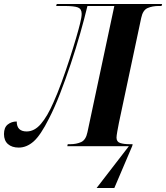

<svg xmlns="http://www.w3.org/2000/svg" viewBox="-62 -734 834 964"><path d="M423 210 585 0H276L278 -10H291Q321 -10 345 -20.5Q369 -31 377 -70L512 -704H377Q362 -641 340.5 -565.5Q319 -490 293 -412.5Q267 -335 239.5 -264Q212 -193 184 -139Q142 -55 107 -24Q72 7 32 7Q-2 7 -22 -10.5Q-42 -28 -42 -61Q-42 -94 -23 -109Q-4 -124 22 -124Q22 -74 72 -74Q111 -74 143.5 -112Q176 -150 206 -219Q226 -263 247 -320.5Q268 -378 287 -436.5Q306 -495 320 -543Q334 -591 340 -616Q344 -632 346 -644Q348 -656 348 -665Q348 -689 329.5 -696.5Q311 -704 259 -704H220L223 -714H752L749 -704H735Q703 -704 679 -693.5Q655 -683 647 -644L535 -117Q531 -97 527 -74.5Q523 -52 523 -43Q523 -22 541.5 -16Q560 -10 590 -10H604L602 -1L512 210Z"/></svg>

Font: Noto Serif Display SemiCondensed
Style: Bold Italic
Weight: 700
Width: 4
Italic angle: -12°
Designer: Monotype Design Team
Foundry: Monotype Imaging Inc.
Version: Version 2.009